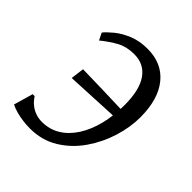

<svg xmlns="http://www.w3.org/2000/svg" viewBox="-163 -667 784 784"><g transform="rotate(45 229.5 -275.0)"><path d="M242.5 -560Q325.5 -560 372.2 -502.5Q419 -445 419 -341Q419 -284 400 -222.8Q381 -161.5 344.5 -108.8Q308 -56 254.5 -23Q201 10 132 10Q112 10 90.8 7.2Q69.5 4.5 50.5 -0.8Q31.5 -6 17 -13.5L41 -97H52.5Q64 -79 79.2 -67Q94.5 -55 112 -49.2Q129.5 -43.5 147.5 -43.5Q191.5 -43.5 226.5 -65Q261.5 -86.5 286.5 -125.5Q311.5 -164.5 324.8 -217.2Q338 -270 338 -331.5Q338 -418 307 -462Q276 -506 219.5 -506Q176 -506 144 -488.8Q112 -471.5 77.5 -443.5L62.5 -474.5Q74.5 -489.5 99 -509.8Q123.5 -530 159.5 -545Q195.5 -560 242.5 -560ZM107 -256.5 114.5 -314.5Q173.5 -313 228.8 -311.8Q284 -310.5 349.5 -308L345.5 -268Q286 -265 226.8 -262.2Q167.5 -259.5 107 -256.5Z"/></g></svg>

Font: Merriweather 36pt Light
Style: Italic
Weight: 300
Italic angle: -7.8°
Version: Version 2.101